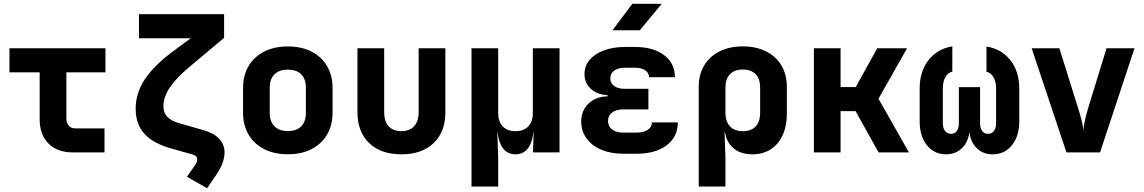

<svg xmlns="http://www.w3.org/2000/svg" viewBox="-20 -805 6040 1014"><path d="M365 0Q283.4 0 236.5 -46.7Q189.5 -93.4 189.5 -174.7V-423H30V-550H537V-423H330.5V-179Q330.5 -156.1 342.7 -141.5Q355 -127 377.7 -127H532V0Z M1073.8 189.2 967.3 128.6 1011.6 64.9Q1021.6 50.6 1021.6 38.3Q1021.6 17.4 996.1 10.6L881.9 -21.4Q788.6 -47.9 742.5 -98.6Q696.5 -149.3 696.5 -230.8Q696.5 -313.9 745.9 -387.8Q795.4 -461.7 897.6 -536.7L987.4 -603H714.1V-730H1163.5V-605.2L980 -451.1Q909.6 -392.3 876.2 -341.9Q842.9 -291.5 842.9 -244.5Q842.9 -209.6 863.6 -187.9Q884.4 -166.2 928.1 -153.8L1054.5 -117.7Q1109.2 -102.1 1137.5 -72.1Q1165.9 -42.1 1165.9 0.1Q1165.9 25.9 1155.6 54.9Q1145.3 83.9 1123.7 115.8Z M1500 9.7Q1428.1 9.7 1374.9 -17.6Q1321.7 -44.8 1292.7 -94.3Q1263.6 -143.8 1263.6 -210.3V-339.7Q1263.6 -406.3 1292.7 -455.7Q1321.7 -505.2 1374.9 -532.4Q1428.1 -559.7 1500 -559.7Q1572.9 -559.7 1625.6 -532.4Q1678.3 -505.2 1707.3 -455.7Q1736.4 -406.3 1736.4 -339.7V-210.3Q1736.4 -143.8 1707.3 -94.3Q1678.3 -44.8 1625.5 -17.6Q1572.8 9.7 1500 9.7ZM1500 -112.8Q1546.3 -112.8 1570.8 -137.7Q1595.4 -162.6 1595.4 -208.8V-341.2Q1595.4 -388.2 1570.8 -412.7Q1546.3 -437.2 1500 -437.2Q1454.7 -437.2 1429.7 -412.7Q1404.6 -388.2 1404.6 -341.2V-208.8Q1404.6 -162.6 1429.7 -137.7Q1454.7 -112.8 1500 -112.8Z M2099.8 10Q1991.3 10 1929.6 -49.5Q1867.9 -108.9 1867.9 -211.9V-550H2008.9V-212.7Q2008.9 -164.6 2032.4 -138.5Q2055.9 -112.3 2099.8 -112.3Q2143.1 -112.3 2167.1 -138.5Q2191.1 -164.6 2191.1 -212.7V-550H2332.1V-211.9Q2332.1 -108.1 2269.8 -49Q2207.6 10 2099.8 10Z M2470.1 180V-550H2611V-208.5Q2611 -162.6 2635.1 -137.4Q2659.1 -112.2 2702.2 -112.2Q2745.5 -112.2 2769.8 -137.4Q2794.1 -162.6 2794.1 -208.5V-550H2935V0H2794.4L2798.6 -105H2765.9L2798.3 -137.9Q2798.3 -69.1 2773.6 -29.5Q2748.9 10 2702.1 10Q2655.5 10 2631.1 -29.5Q2606.8 -69.1 2606.8 -137.9L2639.2 -105H2606.5L2611 28.5V180Z M3341.6 7H3272.5Q3206.1 7 3155.8 -14.3Q3105.5 -35.5 3077.5 -74.2Q3049.5 -112.9 3049.5 -162.9Q3049.5 -220.4 3087.6 -257.5Q3125.7 -294.7 3188.3 -296.2V-302.7Q3134 -305 3100.4 -335.7Q3066.8 -366.3 3066.8 -413.2Q3066.8 -456.6 3093.7 -488.6Q3120.7 -520.6 3169.3 -538.8Q3217.9 -557 3281.3 -557H3332.5Q3430.4 -557 3487.4 -513.8Q3544.3 -470.7 3544.5 -397.2H3407.8Q3407.6 -420.2 3387.4 -433.8Q3367.2 -447.4 3332.5 -447.4H3281.3Q3245.5 -447.4 3224.4 -432.4Q3203.2 -417.5 3203.2 -391Q3203.2 -366 3223.5 -350.9Q3243.8 -335.9 3278.1 -335.9H3404.4V-227.3H3272.5Q3234.9 -227.3 3213 -211Q3191.1 -194.8 3191.1 -166.5Q3191.1 -137.7 3213 -121.1Q3234.9 -104.6 3272.5 -104.6H3341.6Q3378.8 -104.6 3400.9 -119.2Q3423 -133.8 3423 -158.6H3559.7Q3559.7 -82.2 3500.8 -37.6Q3441.8 7 3341.6 7ZM3214.5 -645 3319.7 -785H3474.9L3358.8 -645Z M3670.2 180V-346.7Q3670.2 -411.4 3699.1 -459.5Q3728 -507.6 3780.5 -533.8Q3833.1 -560 3903 -560Q3973.1 -560 4025.5 -533.8Q4077.8 -507.6 4106.7 -459.6Q4135.5 -411.5 4135.5 -346.7V-203.5Q4135.5 -138.8 4113.1 -90.7Q4090.8 -42.5 4050 -16.3Q4009.2 10 3953.2 10Q3885.4 10 3846.2 -29.1Q3806.9 -68.2 3806.9 -137.9L3839.4 -105H3806.6L3811.2 28.5V180ZM3902.8 -112.2Q3947.1 -112.2 3970.8 -137.2Q3994.5 -162.3 3994.5 -208.5V-341.5Q3994.5 -388.5 3970.8 -413.2Q3947.1 -437.8 3902.8 -437.8Q3858.6 -437.8 3834.9 -413.2Q3811.2 -388.5 3811.2 -341.5V-208.5Q3811.2 -162.6 3835.5 -137.4Q3859.7 -112.2 3902.8 -112.2Z M4278.4 0V-550H4419.3V-345.1H4499.2L4612.9 -550H4770.3L4619.5 -283.5L4780.3 0H4620.1L4498.5 -218.1H4419.3V0Z M4975.9 10Q4913.7 10 4875.3 -38.1Q4837 -86.2 4837 -164.4V-337Q4837 -428.2 4883.9 -487.8Q4930.8 -547.5 5009.4 -560V-426.8Q4985.3 -420.9 4972.3 -396.9Q4959.4 -372.8 4959.4 -337.9V-154.2Q4959.4 -128.4 4970.9 -113.4Q4982.3 -98.3 5002.7 -98.3Q5022.2 -98.3 5033.1 -113.4Q5044 -128.4 5044 -154.2V-345H5156V-154.2Q5156 -128.4 5166.9 -113.4Q5177.8 -98.3 5197.3 -98.3Q5217.8 -98.3 5229.2 -113.4Q5240.6 -128.4 5240.6 -154.2V-337.9Q5240.6 -372.4 5227.5 -396.2Q5214.4 -420 5189.8 -426V-559.2Q5268.8 -546.7 5315.9 -487.3Q5363 -427.9 5363 -337V-164.4Q5363 -86.2 5324.3 -38.1Q5285.6 10 5222.4 10Q5167.5 10 5133.3 -27.9Q5099.1 -65.7 5099.2 -126.4H5100.5Q5099.9 -65.7 5065.4 -27.9Q5030.8 10 4975.9 10Z M5612.1 0 5428.5 -550H5574.8L5674.4 -231.8Q5683.7 -203.1 5691.3 -173Q5698.8 -142.9 5701.2 -118.3Q5703.6 -142.9 5710.6 -173Q5717.6 -203.1 5725.9 -231L5823.8 -550H5971.5L5789.6 0Z"/></svg>

Font: JetBrains Mono
Style: Regular
Weight: 400
Monospace: yes
Designer: Philipp Nurullin, Konstantin Bulenkov
Foundry: JetBrains
Version: Version 2.305